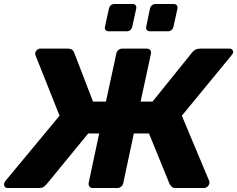

<svg xmlns="http://www.w3.org/2000/svg" viewBox="-29 -944 1190 964"><path d="M1123 -700Q1133 -700 1138 -693.5Q1143 -687 1141 -679Q1139 -673 1134 -667L884 -363L1022 -34Q1024 -29 1022 -23Q1020 -13 1012 -6.5Q1004 0 995 0H854Q838 0 832 -7.5Q826 -15 823 -19L719 -274H643L590 -25Q588 -14 579.5 -7Q571 0 560 0H437Q426 0 420.5 -7Q415 -14 416 -25L469 -274H414L205 -19Q201 -15 192.5 -7.5Q184 0 168 0H10Q0 0 -5 -6.5Q-10 -13 -8 -23Q-7 -25 -6 -28.5Q-5 -32 -3 -34L270 -363L149 -667Q147 -673 148 -679Q150 -687 157 -693.5Q164 -700 173 -700H309Q325 -700 332.5 -694.5Q340 -689 343 -681L438 -434H503L555 -675Q557 -686 565.5 -693Q574 -700 585 -700H708Q719 -700 725 -693Q731 -686 729 -675L677 -434H737L936 -681Q942 -689 952 -694.5Q962 -700 977 -700ZM723 -787Q713 -787 708 -793.5Q703 -800 705 -810L724 -901Q726 -911 734 -917.5Q742 -924 752 -924H843Q853 -924 858.5 -917.5Q864 -911 862 -901L842 -810Q840 -800 832.5 -793.5Q825 -787 815 -787ZM516 -787Q506 -787 501 -793.5Q496 -800 498 -810L518 -901Q520 -911 527.5 -917.5Q535 -924 545 -924H637Q647 -924 652 -917.5Q657 -911 655 -901L635 -810Q633 -800 625.5 -793.5Q618 -787 608 -787Z"/></svg>

Font: Rubik
Style: Bold Italic
Weight: 700
Italic angle: -12°
Designer: Hubert and Fischer
Foundry: Hubert and Fischer
Version: Version 2.300;gftools[0.9.30]